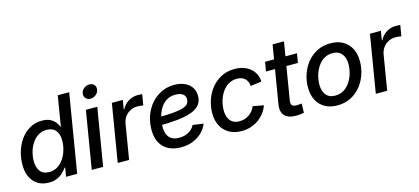

<svg xmlns="http://www.w3.org/2000/svg" viewBox="-61 -1231 3766 1726"><g transform="rotate(-15 1822.0 -368.0)"><path d="M229 10.7Q141.1 10.7 89.4 -47.1Q37.6 -105 37.6 -205.1Q37.6 -268.1 55.9 -328.4Q74.2 -388.7 109.1 -437.3Q144 -485.8 194.3 -514.9Q244.6 -543.9 308.6 -543.9Q355 -543.9 384.5 -528.8Q414.1 -513.7 431.2 -491.7Q448.2 -469.7 456.5 -448.2H460.4L506.3 -727.5H612.8L492.2 0H388.7L402.8 -82.5H396.5Q380.9 -59.1 358.2 -37.8Q335.4 -16.6 303.5 -2.9Q271.5 10.7 229 10.7ZM254.4 -80.1Q299.3 -80.1 333.7 -101.8Q368.2 -123.5 391.8 -159.4Q415.5 -195.3 427.7 -238.5Q439.9 -281.7 439.9 -325.2Q439.9 -384.3 411.9 -418.7Q383.8 -453.1 328.6 -453.1Q283.7 -453.1 249.5 -431.6Q215.3 -410.2 191.9 -374.8Q168.5 -339.4 156.5 -296.4Q144.5 -253.4 144.5 -210Q144.5 -150.4 172.4 -115.2Q200.2 -80.1 254.4 -80.1Z M627.9 0 716.8 -535.6H822.8L733.9 0ZM783.7 -621.1Q756.3 -621.1 740 -639.6Q723.6 -658.2 727.5 -684.6Q731.9 -711.4 754.6 -729.7Q777.3 -748 805.2 -748Q833 -748 849.4 -729.7Q865.7 -711.4 861.3 -684.6Q856.9 -658.2 834.2 -639.6Q811.5 -621.1 783.7 -621.1Z M869.6 0 958.5 -535.6H1060.5L1046.4 -449.7H1050.8Q1072.8 -493.2 1112.3 -518.1Q1151.9 -543 1199.7 -543Q1210.9 -543 1222.7 -542.2Q1234.4 -541.5 1242.2 -540.5L1225.6 -439.9Q1218.8 -441.9 1203.1 -443.6Q1187.5 -445.3 1170.9 -445.3Q1136.7 -445.3 1106.4 -430.4Q1076.2 -415.5 1055.9 -388.2Q1035.6 -360.8 1028.8 -322.8L975.6 0Z M1458 11.7Q1390.1 11.7 1341.1 -13.9Q1292 -39.6 1265.4 -89.6Q1238.8 -139.6 1239.7 -211.9Q1240.7 -282.7 1263.4 -343.8Q1286.1 -404.8 1326.9 -450.2Q1367.7 -495.6 1421.9 -521.2Q1476.1 -546.9 1539.6 -546.9Q1593.8 -546.9 1635.3 -528.8Q1676.8 -510.7 1700 -476.8Q1723.1 -442.9 1723.1 -396Q1723.1 -347.7 1697.3 -314.9Q1671.4 -282.2 1618.9 -262.9Q1566.4 -243.7 1486.8 -235.1Q1407.2 -226.6 1300.3 -226.6L1313 -301.8Q1403.8 -301.8 1463.4 -306.6Q1522.9 -311.5 1557.4 -322.3Q1591.8 -333 1606 -350.8Q1620.1 -368.7 1620.1 -394.5Q1620.1 -424.3 1595.7 -441.7Q1571.3 -459 1528.8 -459Q1477.1 -459 1441.7 -435.3Q1406.2 -411.6 1384.5 -373.8Q1362.8 -335.9 1352.8 -292.7Q1342.8 -249.5 1342.8 -210Q1342.3 -172.9 1353.3 -142.3Q1364.3 -111.8 1391.1 -93.8Q1418 -75.7 1464.8 -75.7Q1515.1 -75.7 1552.7 -97.4Q1590.3 -119.1 1607.9 -155.8L1707 -141.6Q1678.7 -72.3 1612.8 -30.3Q1546.9 11.7 1458 11.7Z M2022 11.7Q1955.1 11.7 1906.7 -15.9Q1858.4 -43.5 1832 -93.5Q1805.7 -143.6 1805.7 -210.4Q1805.7 -273.4 1825.9 -333.3Q1846.2 -393.1 1884.5 -440.7Q1922.9 -488.3 1977.5 -516.4Q2032.2 -544.4 2101.6 -544.4Q2146 -544.4 2182.9 -532.2Q2219.7 -520 2246.6 -497.6Q2273.4 -475.1 2289.1 -443.4Q2304.7 -411.6 2306.6 -373L2203.1 -359.4Q2201.7 -380.4 2194.6 -397.7Q2187.5 -415 2174.8 -427.7Q2162.1 -440.4 2143.6 -447.3Q2125 -454.1 2099.6 -454.1Q2053.7 -454.1 2018.8 -432.4Q1983.9 -410.6 1960.2 -374.8Q1936.5 -338.9 1924.3 -295.7Q1912.1 -252.4 1912.1 -210Q1912.1 -171.4 1924.1 -141.8Q1936 -112.3 1961.2 -95.5Q1986.3 -78.6 2025.4 -78.6Q2051.8 -78.6 2074.7 -85.9Q2097.7 -93.3 2116.7 -106.7Q2135.7 -120.1 2150.1 -138.7Q2164.6 -157.2 2173.3 -179.2L2273.4 -160.6Q2258.8 -121.1 2234.1 -89.6Q2209.5 -58.1 2176.8 -35.4Q2144 -12.7 2105 -0.5Q2065.9 11.7 2022 11.7Z M2681.2 -535.6 2667 -449.2H2370.1L2384.3 -535.6ZM2490.2 -669.4H2596.2L2509.3 -144Q2503.9 -111.8 2514.9 -98.1Q2525.9 -84.5 2557.1 -84.5Q2566.4 -84.5 2580.6 -85.7Q2594.7 -86.9 2605 -88.4L2603 -2.4Q2587.4 1 2568.1 2.9Q2548.8 4.9 2530.8 4.9Q2456.1 4.9 2423.3 -31Q2390.6 -66.9 2401.4 -133.8Z M2913.1 11.7Q2845.7 11.7 2797.1 -16.1Q2748.5 -43.9 2722.7 -93.8Q2696.8 -143.6 2696.8 -210.4Q2696.8 -274.9 2717.3 -334.7Q2737.8 -394.5 2776.4 -441.9Q2814.9 -489.3 2869.6 -516.8Q2924.3 -544.4 2992.7 -544.4Q3060.5 -544.4 3109.1 -516.8Q3157.7 -489.3 3183.6 -439Q3209.5 -388.7 3209.5 -321.3Q3209.5 -256.8 3189 -197Q3168.5 -137.2 3129.6 -90.1Q3090.8 -43 3036.1 -15.6Q2981.4 11.7 2913.1 11.7ZM2916.5 -78.6Q2962.9 -78.6 2997.8 -100.8Q3032.7 -123 3056.2 -158.9Q3079.6 -194.8 3091.6 -237.8Q3103.5 -280.8 3103.5 -321.8Q3103.5 -360.8 3090.8 -390.6Q3078.1 -420.4 3053 -437.3Q3027.8 -454.1 2989.3 -454.1Q2943.4 -454.1 2908.4 -432.1Q2873.5 -410.2 2850.1 -374Q2826.7 -337.9 2814.7 -294.9Q2802.7 -252 2802.7 -210Q2802.7 -151.9 2830.8 -115.2Q2858.9 -78.6 2916.5 -78.6Z M3271.5 0 3360.4 -535.6H3462.4L3448.2 -449.7H3452.6Q3474.6 -493.2 3514.2 -518.1Q3553.7 -543 3601.6 -543Q3612.8 -543 3624.5 -542.2Q3636.2 -541.5 3644 -540.5L3627.4 -439.9Q3620.6 -441.9 3605 -443.6Q3589.4 -445.3 3572.8 -445.3Q3538.6 -445.3 3508.3 -430.4Q3478 -415.5 3457.8 -388.2Q3437.5 -360.8 3430.7 -322.8L3377.4 0Z"/></g></svg>

Font: Inter 20pt Medium
Style: Italic
Weight: 500
Italic angle: -9.3988°
Version: Version 4.001;git-66647c0bb